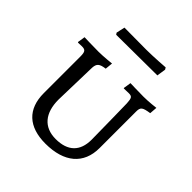

<svg xmlns="http://www.w3.org/2000/svg" viewBox="-187 -809 949 949"><g transform="rotate(45 287.5 -334.5)"><path d="M144 -619C144 -619 229 -620 288 -620L430 -621L437 -668L431 -678C431 -678 352 -672 302 -672C243 -672 148 -673 148 -673L138 -628ZM277 9C408 9 482 -54 482 -165V-421C482 -451 491 -457 537 -464L540 -504C540 -504 493 -498 456 -498C425 -498 363 -500 363 -500L357 -461L358 -458L392 -459C415 -459 419 -452 421 -417C421 -417 425 -219 425 -166C425 -86 381 -43 297 -43C214 -43 169 -97 169 -191L175 -420C177 -449 187 -459 226 -464L230 -504C230 -504 176 -498 141 -498C106 -498 42 -500 42 -500L36 -461L38 -458C38 -458 56 -459 65 -459C89 -459 95 -451 95 -417V-162C95 -51 159 9 277 9Z"/></g></svg>

Font: Alegreya SC
Style: Regular
Weight: 400
Designer: Juan Pablo del Peral
Foundry: Huerta Tipografica
Version: Version 2.007;PS 002.007;hotconv 1.0.88;makeotf.lib2.5.64775